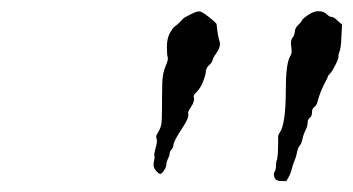

<svg xmlns="http://www.w3.org/2000/svg" viewBox="-20 -650 647 352"><path d="M599 -612 607 -605 606 -583Q605 -561 602.5 -555.5Q600 -550 600.5 -546.5Q601 -543 595 -531Q589 -519 585 -515Q581 -511 581 -509.5Q581 -508 574 -495Q566 -479 562 -463Q560 -456 556 -453.5Q552 -451 552 -444Q552 -437 548 -434Q544 -431 544 -425Q544 -419 540 -411Q536 -403 534.5 -395Q533 -387 529.5 -383Q526 -379 524.5 -370.5Q523 -362 520 -355.5Q517 -349 515 -340.5Q513 -332 509 -325L505 -318H496Q487 -318 484 -323Q480 -331 484 -336Q486 -340 486 -346.5Q486 -353 487 -355Q490 -360 490 -396Q489 -402 493 -407Q504 -423 504 -486Q504 -533 512 -547Q516 -552 514 -564Q512 -576 516 -580.5Q520 -585 520.5 -592Q521 -599 526.5 -604Q532 -609 533.5 -612.5Q535 -616 545.5 -623Q556 -630 565 -629.5Q574 -629 579 -624Q584 -619 588 -619Q592 -619 599 -612ZM346 -629Q349 -629 356 -624Q363 -619 369.5 -613.5Q376 -608 377 -606Q377 -604 378.5 -593Q380 -582 382 -576Q386 -566 377 -553Q371 -545 370 -540.5Q369 -536 365 -532Q357 -526 357 -516Q357 -513 352.5 -501Q348 -489 341 -482Q334 -475 335 -473Q338 -465 329 -452Q324 -445 325 -441Q327 -435 316 -418Q298 -391 298 -384Q298 -380 294.5 -376Q291 -372 291 -368.5Q291 -365 288 -359Q285 -353 285 -348.5Q285 -344 281 -338Q277 -332 274 -331Q271 -331 265.5 -337.5Q260 -344 262 -352.5Q264 -361 263 -364Q262 -367 265.5 -379.5Q269 -392 267 -396Q265 -400 269 -406Q274 -414 275.5 -421Q277 -428 277 -450Q277 -479 277.5 -497.5Q278 -516 283.5 -528.5Q289 -541 287.5 -545Q286 -549 286 -564Q286 -579 291 -588.5Q296 -598 301 -602Q307 -606 316 -616Q318 -618 330 -624Q342 -630 346 -629Z"/></svg>

Font: TT2020 Style D
Style: Italic
Weight: 400
Italic angle: -15°
Version: Version 0.2.000